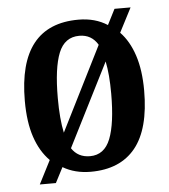

<svg xmlns="http://www.w3.org/2000/svg" viewBox="-48 -619 617 702"><g transform="rotate(-5 261.0 -268.0)"><path d="M114 -46Q79 -81 60.5 -136Q42 -191 42 -269Q42 -548 263 -548Q324 -548 369 -519L398 -576H457L411 -487Q444 -453 462 -398.5Q480 -344 480 -269Q480 -128 424 -59Q368 10 260 10Q202 10 158 -16L129 40H70ZM329 -450Q306 -489 261 -489Q207 -489 185 -434Q163 -379 163 -269Q163 -192 174 -141ZM262 -47Q315 -47 337 -103Q359 -159 359 -268Q359 -304 356.5 -333.5Q354 -363 349 -387L195 -82Q218 -47 262 -47Z"/></g></svg>

Font: Noto Serif Khmer Condensed SemiBold
Style: Regular
Weight: 600
Width: 3
Designer: Danh Hong and the Monotype Design Team
Foundry: Monotype Imaging Inc.
Version: Version 2.004; ttfautohint (v1.8.4.7-5d5b)